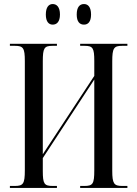

<svg xmlns="http://www.w3.org/2000/svg" viewBox="-20 -931 678 951"><path d="M396 -809C416 -809 431 -823 431 -859C431 -896 416 -911 396 -911C375 -911 360 -896 360 -859C360 -823 375 -809 396 -809ZM241 -809C261 -809 277 -823 277 -859C277 -896 261 -911 241 -911C222 -911 207 -896 207 -859C207 -823 222 -809 241 -809ZM29 0H262V-10H240C199 -10 192 -21 192 -84V-148L447 -537V-87C447 -21 440 -10 399 -10H377V0H611V-10H585C545 -10 536 -21 536 -85V-627C536 -693 544 -704 585 -704H611V-714H377V-704H399C440 -704 447 -693 447 -629V-555L192 -167V-627C192 -693 199 -704 240 -704H262V-714H29V-704H54C95 -704 103 -693 103 -629V-87C103 -21 95 -10 54 -10H29Z"/></svg>

Font: Noto Serif Display ExtraCondensed
Style: Regular
Weight: 400
Width: 2
Designer: Monotype Design Team
Foundry: Monotype Imaging Inc.
Version: Version 2.009